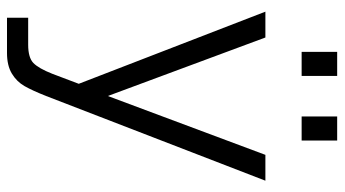

<svg xmlns="http://www.w3.org/2000/svg" viewBox="-232 -528 960 535"><g transform="rotate(90 247.5 -260.0)"><path d="M29 141H104Q140 141 155 126.5Q170 112 185 74L213 0L12 -520H84L247 -81L411 -520H483L247 91Q232 129 219.5 151Q207 173 184.5 186.5Q162 200 127 200H29ZM124 -720H191V-621H124ZM304 -720H371V-621H304Z"/></g></svg>

Font: Aspekta 300
Style: Regular
Weight: 300
Designer: Ivo Dolenc
Version: Version 2.000